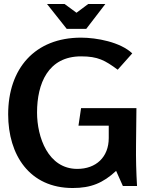

<svg xmlns="http://www.w3.org/2000/svg" viewBox="-20 -933 747 964"><path d="M364 -869 304 -913H216L315 -788H413L509 -913H423ZM387 -744C154 -744 21 -588 21 -359C21 -155 128 11 345 11C437 11 497 -14 563 -75L597 1H668C664 -68 662 -137 663 -206L665 -390H387L374 -302H526V-240C526 -144 462 -85 368 -85C221 -85 166 -245 166 -368C166 -513 221 -650 387 -650C472 -650 507 -630 571 -583L644 -665C584 -722 465 -744 387 -744Z"/></svg>

Font: Rosario
Style: Bold
Weight: 700
Designer: Hector Gatti
Foundry: Omnibus Type
Version: Version 1.100